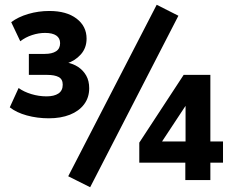

<svg xmlns="http://www.w3.org/2000/svg" viewBox="-20 -755 975 805"><path d="M185 -259Q136 -259 92.5 -271Q49 -283 21 -305L58 -386Q80 -370 111.5 -360.5Q143 -351 175 -351Q207 -351 225 -363Q243 -375 243 -400Q243 -423 226 -432Q209 -441 178 -441H101V-529H168Q198 -529 215 -540Q232 -551 232 -574Q232 -595 216 -606Q200 -617 169 -617Q142 -617 114.5 -608Q87 -599 65 -582L27 -662Q56 -684 98.5 -696.5Q141 -709 187 -709Q259 -709 301 -677Q343 -645 343 -593Q343 -554 319 -527Q295 -500 260 -489V-493Q287 -488 308 -474Q329 -460 341.5 -438Q354 -416 354 -385Q354 -346 332.5 -317.5Q311 -289 273 -274Q235 -259 185 -259ZM358 30 266 -16 637 -735 728 -689ZM757 0V-73H564V-157L750 -441H862V-162H915V-73H862V0ZM758 -162V-331H771L647 -143L644 -162Z"/></svg>

Font: Nunito Sans 10pt SemiCondensed ExtraBold
Style: Regular
Weight: 800
Width: 4
Designer: Vernon Adams
Foundry: Vernon Adams
Version: Version 3.101;gftools[0.9.27]